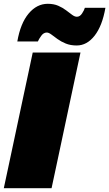

<svg xmlns="http://www.w3.org/2000/svg" viewBox="-23 -989 574 1009"><path d="M-3 0Q9 -55.5 20 -107.5Q31 -159.5 46 -229.5L98 -474Q113.5 -545.5 125 -600Q136.5 -654.5 149 -713H400Q387.5 -655 375.8 -599.8Q364 -544.5 349 -474L297 -229.5Q282 -159.5 271 -107.5Q260 -55.5 248 0ZM380 -750Q347.5 -750 322.5 -760.2Q297.5 -770.5 279 -784Q260.5 -797.5 246.8 -807.8Q233 -818 223 -818Q206 -818 193.8 -801Q181.5 -784 176 -771H68Q84.5 -866.5 127.5 -917.8Q170.5 -969 228 -969Q259.5 -969 283 -958.8Q306.5 -948.5 324.2 -935Q342 -921.5 355.8 -911.2Q369.5 -901 381 -901Q397 -901 408.2 -918.2Q419.5 -935.5 423 -948H531Q514.5 -853 474.2 -801.5Q434 -750 380 -750Z"/></svg>

Font: Commissioner Black
Style: Italic
Weight: 900
Italic angle: -12°
Designer: Kostas Bartsokas
Foundry: Kostas Bartsokas
Version: Version 1.000; ttfautohint (v1.8.3)